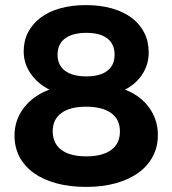

<svg xmlns="http://www.w3.org/2000/svg" viewBox="-20 -727 677 754"><path d="M318 -707Q374 -707 419.5 -694Q465 -681 497 -657Q529 -633 546.5 -598.5Q564 -564 564 -521Q564 -474 539 -435.5Q514 -397 471 -375Q531 -352 565.5 -304.5Q600 -257 600 -197Q600 -150 580 -112.5Q560 -75 523.5 -48.5Q487 -22 435 -7.5Q383 7 319 7Q254 7 202 -7Q150 -21 113 -47.5Q76 -74 56.5 -111Q37 -148 37 -195Q37 -256 74 -304Q111 -352 174 -375Q127 -399 100 -438.5Q73 -478 73 -525Q73 -567 90.5 -600.5Q108 -634 140 -658Q172 -682 217 -694.5Q262 -707 318 -707ZM319 -598Q265 -598 235.5 -576Q206 -554 206 -512Q206 -471 235.5 -449Q265 -427 319 -427Q373 -427 401.5 -449Q430 -471 430 -512Q430 -554 401.5 -576Q373 -598 319 -598ZM318 -308Q255 -308 221 -283Q187 -258 187 -212Q187 -164 221 -138.5Q255 -113 319 -113Q382 -113 416.5 -138Q451 -163 451 -211Q451 -258 416.5 -283Q382 -308 318 -308Z"/></svg>

Font: Montserrat Semi Bold
Style: Regular
Weight: 600
Designer: Julieta Ulanovsky
Foundry: Julieta Ulanovsky
Version: Version 3.001 September 28, 2015